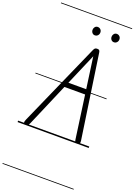

<svg xmlns="http://www.w3.org/2000/svg" viewBox="-313 -1436 1407 2005"><g transform="rotate(20 390.0 -433.0)"><path d="M79 -1.5Q64 -5.5 60.8 -17.5Q57.5 -29.5 68.5 -54L475 -972Q482.5 -989.5 490.5 -996.8Q498.5 -1004 515 -1004Q533 -1004 539.2 -996.2Q545.5 -988.5 547.5 -973L684 -44Q687 -24.5 682.2 -13.2Q677.5 -2 658.5 -0.5Q638.5 1 633 -8.8Q627.5 -18.5 625 -37L559 -512H329L124.5 -35Q117 -18 105.5 -8Q94 2 79 -1.5ZM353 -567.5H551L502.5 -916ZM79 -1.5Q64 -5.5 60.8 -17.5Q57.5 -29.5 68.5 -54L475 -972Q482.5 -989.5 490.5 -996.8Q498.5 -1004 515 -1004Q533 -1004 539.2 -996.2Q545.5 -988.5 547.5 -973L684 -44Q687 -24.5 682.2 -13.2Q677.5 -2 658.5 -0.5Q638.5 1 633 -8.8Q627.5 -18.5 625 -37L559 -512H329L124.5 -35Q117 -18 105.5 -8Q94 2 79 -1.5ZM353 -567.5H551L502.5 -916ZM654.5 -1127Q636 -1127 624.2 -1140.5Q612.5 -1154 612.5 -1174Q612.5 -1192 624 -1206Q635.5 -1220 654.5 -1220Q673 -1220 686 -1207.2Q699 -1194.5 699 -1174Q699 -1154.5 686.2 -1140.8Q673.5 -1127 654.5 -1127ZM442.5 -1127Q424.5 -1127 412.8 -1140.5Q401 -1154 401 -1174Q401 -1192 412.5 -1206Q424 -1220 442.5 -1220Q461.5 -1220 474.5 -1207.2Q487.5 -1194.5 487.5 -1174Q487.5 -1154.5 474.8 -1140.8Q462 -1127 442.5 -1127ZM-5 455H785.5V463H-5ZM-5 -16H785.5V0H-5ZM-5 -549H785.5V-541H-5ZM-5 -1329H785.5V-1321H-5Z"/></g></svg>

Font: Edu SA Dotted Guide
Style: Regular
Weight: 400
Designer: Tina and Corey Anderson, Eben Sorkin, Mirko Velimirovic
Foundry: Google for Education
Version: Version 2.000